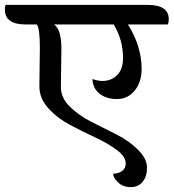

<svg xmlns="http://www.w3.org/2000/svg" viewBox="-78 -676 710 785"><path d="M83 -323 85 -481Q85 -556 73 -576H27Q-58 -576 -58 -637Q-58 -650 -55 -656H526Q612 -656 612 -597Q612 -584 608 -576H445Q501 -487 501 -394Q501 -340 472.5 -305.5Q444 -271 400 -271Q356 -271 328.5 -293.5Q301 -316 300 -353Q322 -345 341 -345Q377 -345 401 -369Q425 -393 425 -439Q425 -513 387 -576H143Q173 -555 173 -478L171 -319Q171 -276 207.5 -240Q244 -204 295.5 -178Q347 -152 398.5 -126Q450 -100 486.5 -63.5Q523 -27 523 9.5Q523 46 505 67.5Q487 89 458 89Q429 89 412 76Q385 54 385 34Q407 34 421.5 23Q436 12 436 -7Q436 -36 399.5 -63Q363 -90 311.5 -114Q260 -138 208 -165.5Q156 -193 119.5 -233.5Q83 -274 83 -323Z"/></svg>

Font: Laila Medium
Style: Regular
Weight: 500
Designer: Hitesh Malaviya
Foundry: Indian Type Foundry
Version: Version 1.302;PS 1.0;hotconv 1.0.78;makeotf.lib2.5.61930; tt